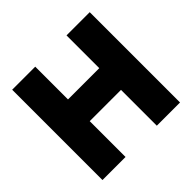

<svg xmlns="http://www.w3.org/2000/svg" viewBox="-163 -814 977 977"><g transform="rotate(-45 326.0 -325.0)"><path d="M46.9 -649.9H212.9V-414.1H438V-649.9H605V0H438V-257.8H212.9V0H46.9Z"/></g></svg>

Font: Overused Grotesk ExtraBold
Style: Regular
Weight: 800
Version: Version 0.002